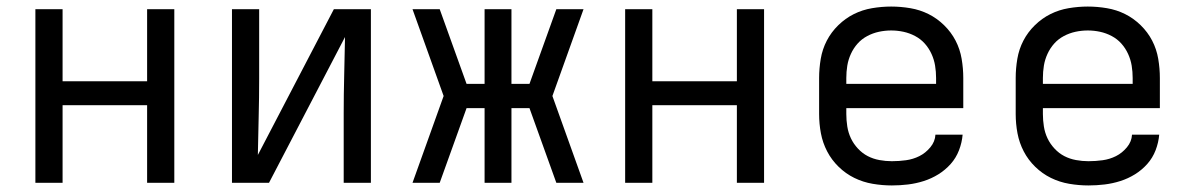

<svg xmlns="http://www.w3.org/2000/svg" viewBox="-20 -558 3640 586"><path d="M88 0V-530H171V-310H429V-530H512V0H429V-237H171V0Z M688 0V-530H771V-318Q771 -260 769.5 -201.5Q768 -143 767 -85L999 -530H1112V0H1029V-212Q1029 -270 1030.5 -328.5Q1032 -387 1033 -445L801 0Z M1239 0 1334 -265 1239 -530H1322L1404 -302H1459V-530H1541V-302H1596L1678 -530H1761L1666 -265L1761 0H1678L1596 -228H1541V0H1459V-228H1404L1322 0Z M1888 0V-530H1971V-310H2229V-530H2312V0H2229V-237H1971V0Z M2702 8Q2673 8 2643.5 3Q2614 -2 2587.5 -15Q2561 -28 2539.5 -49Q2518 -70 2504.5 -96Q2491 -122 2485.5 -151Q2480 -180 2480 -210V-320Q2480 -349 2485 -378.5Q2490 -408 2503.5 -434Q2517 -460 2538.5 -481Q2560 -502 2586 -515Q2612 -528 2641.5 -533Q2671 -538 2700 -538Q2729 -538 2758.5 -533Q2788 -528 2814 -515Q2840 -502 2861.5 -481Q2883 -460 2896.5 -434Q2910 -408 2915 -378.5Q2920 -349 2920 -320V-228H2563V-210Q2563 -191 2566 -172Q2569 -153 2577 -136Q2585 -119 2598.5 -104.5Q2612 -90 2628.5 -81.5Q2645 -73 2664 -69.5Q2683 -66 2702 -66Q2724 -66 2745.5 -69Q2767 -72 2786 -81.5Q2805 -91 2819.5 -108.5Q2834 -126 2835 -147H2918Q2916 -123 2907 -99.5Q2898 -76 2881.5 -57.5Q2865 -39 2844 -26Q2823 -13 2799.5 -5.5Q2776 2 2751.5 5Q2727 8 2702 8ZM2837 -302V-320Q2837 -339 2834 -357.5Q2831 -376 2823 -393.5Q2815 -411 2802.5 -425Q2790 -439 2773 -448Q2756 -457 2737.5 -461Q2719 -465 2700 -465Q2681 -465 2662.5 -461Q2644 -457 2627 -448Q2610 -439 2597.5 -425Q2585 -411 2577 -393.5Q2569 -376 2566 -357.5Q2563 -339 2563 -320V-302Z M3302 8Q3273 8 3243.5 3Q3214 -2 3187.5 -15Q3161 -28 3139.5 -49Q3118 -70 3104.5 -96Q3091 -122 3085.5 -151Q3080 -180 3080 -210V-320Q3080 -349 3085 -378.5Q3090 -408 3103.5 -434Q3117 -460 3138.5 -481Q3160 -502 3186 -515Q3212 -528 3241.5 -533Q3271 -538 3300 -538Q3329 -538 3358.5 -533Q3388 -528 3414 -515Q3440 -502 3461.5 -481Q3483 -460 3496.5 -434Q3510 -408 3515 -378.5Q3520 -349 3520 -320V-228H3163V-210Q3163 -191 3166 -172Q3169 -153 3177 -136Q3185 -119 3198.5 -104.5Q3212 -90 3228.5 -81.5Q3245 -73 3264 -69.5Q3283 -66 3302 -66Q3324 -66 3345.5 -69Q3367 -72 3386 -81.5Q3405 -91 3419.5 -108.5Q3434 -126 3435 -147H3518Q3516 -123 3507 -99.5Q3498 -76 3481.5 -57.5Q3465 -39 3444 -26Q3423 -13 3399.5 -5.5Q3376 2 3351.5 5Q3327 8 3302 8ZM3437 -302V-320Q3437 -339 3434 -357.5Q3431 -376 3423 -393.5Q3415 -411 3402.5 -425Q3390 -439 3373 -448Q3356 -457 3337.5 -461Q3319 -465 3300 -465Q3281 -465 3262.5 -461Q3244 -457 3227 -448Q3210 -439 3197.5 -425Q3185 -411 3177 -393.5Q3169 -376 3166 -357.5Q3163 -339 3163 -320V-302Z"/></svg>

Font: Iosevka Curly Extended
Style: Regular
Weight: 400
Width: 7
Monospace: yes
Designer: Belleve Invis
Foundry: Belleve Invis
Version: Version 11.1.0; ttfautohint (v1.8.3)